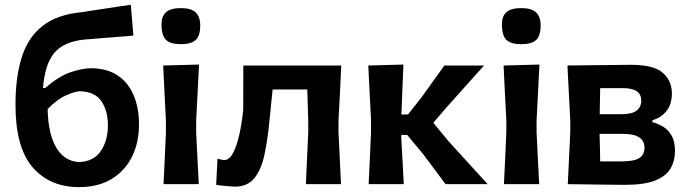

<svg xmlns="http://www.w3.org/2000/svg" viewBox="-20 -773 2890 806"><path d="M312 12.5Q189.5 12.5 117.2 -70.5Q45 -153.5 45 -333.5Q45 -451 71.8 -534.2Q98.5 -617.5 159.8 -665Q221 -712.5 324.5 -722Q335.5 -724 360.5 -727.8Q385.5 -731.5 416.2 -736.2Q447 -741 477.2 -745.5Q507.5 -750 529 -753L540 -623.5Q517 -621.5 485.2 -619Q453.5 -616.5 421.8 -614Q390 -611.5 366.2 -609.5Q342.5 -607.5 335 -607Q248 -598.5 208.2 -551.2Q168.5 -504 160.5 -403.5H170Q227.5 -454 277.5 -470.2Q327.5 -486.5 361 -486.5Q429 -486.5 474 -456.2Q519 -426 541.2 -372.8Q563.5 -319.5 563.5 -251Q563.5 -174 533.8 -114.5Q504 -55 447.8 -21.2Q391.5 12.5 312 12.5ZM316.5 -390Q294 -389 256.8 -372.5Q219.5 -356 180 -315Q182 -212.5 215.5 -154.5Q249 -96.5 311.5 -92.5Q373.5 -95 403.2 -139Q433 -183 433 -247Q433 -307 406 -347.5Q379 -388 316.5 -390Z M666.5 0Q669 -54.5 671.5 -104.8Q674 -155 676.5 -217V-267Q673 -338.5 670.2 -391.2Q667.5 -444 665 -498L815.5 -502Q812.5 -447 810 -393.5Q807.5 -340 803.5 -267V-217Q806.5 -155 809 -104.8Q811.5 -54.5 814.5 0ZM738.5 -587.5Q696 -587.5 677 -605.5Q658 -623.5 658 -671.5Q658 -705 677.2 -722Q696.5 -739 739.5 -739Q782.5 -739 801.5 -720.8Q820.5 -702.5 820.5 -666.5Q820.5 -622 801.2 -604.8Q782 -587.5 738.5 -587.5Z M965.5 10.5Q957 10.5 931.8 8.2Q906.5 6 887.5 3L893 -106.5Q901 -104.5 909.5 -102.8Q918 -101 921 -101Q943.5 -101 959.5 -132.8Q975.5 -164.5 985.8 -213Q996 -261.5 1001 -311.5Q1001 -359.5 1001.2 -406.8Q1001.5 -454 1001.5 -498H1412.5Q1410 -444 1407.5 -391.2Q1405 -338.5 1401 -267V-217Q1404 -155 1406.5 -104.8Q1409 -54.5 1411.5 0H1264Q1266.5 -54.5 1268.8 -104.8Q1271 -155 1274 -217V-267Q1272.5 -305.5 1271.8 -337Q1271 -368.5 1270 -397.5H1124.5Q1121 -363.5 1117.5 -329.5Q1114 -295.5 1111 -265Q1103.5 -186 1090.2 -123.8Q1077 -61.5 1048.2 -25.5Q1019.5 10.5 965.5 10.5Z M1527.5 0Q1530 -54.5 1532.5 -104.8Q1535 -155 1537.5 -217V-272Q1534 -340 1531.2 -392Q1528.5 -444 1526 -498L1673.5 -502Q1671.5 -448 1669.2 -396.5Q1667 -345 1665 -292.5H1693L1750 -365Q1773.5 -398 1797.5 -431.2Q1821.5 -464.5 1845.5 -498H2012Q1972 -453.5 1932.2 -409Q1892.5 -364.5 1853 -320.5L1799 -257.5L1863 -180Q1904 -135 1945.2 -89.8Q1986.5 -44.5 2027 0H1850.5Q1827 -31.5 1803.2 -63.2Q1779.5 -95 1755.5 -127L1689.5 -206.5H1664.5V-193Q1667.5 -141 1670 -95Q1672.5 -49 1675 0Z M2095.5 0Q2098 -54.5 2100.5 -104.8Q2103 -155 2105.5 -217V-267Q2102 -338.5 2099.2 -391.2Q2096.5 -444 2094 -498L2244.5 -502Q2241.5 -447 2239 -393.5Q2236.5 -340 2232.5 -267V-217Q2235.5 -155 2238 -104.8Q2240.5 -54.5 2243.5 0ZM2167.5 -587.5Q2125 -587.5 2106 -605.5Q2087 -623.5 2087 -671.5Q2087 -705 2106.2 -722Q2125.5 -739 2168.5 -739Q2211.5 -739 2230.5 -720.8Q2249.5 -702.5 2249.5 -666.5Q2249.5 -622 2230.2 -604.8Q2211 -587.5 2167.5 -587.5Z M2363.5 0Q2366 -54 2368.5 -104.5Q2371 -155 2374 -217V-267Q2370 -338.5 2367.5 -391Q2365 -443.5 2362 -498Q2415 -498.5 2487 -499.5Q2559 -500.5 2627.5 -501Q2724.5 -501 2762.5 -467.2Q2800.5 -433.5 2800.5 -381Q2800.5 -334 2777 -306Q2753.5 -278 2719 -268.5V-260Q2742.5 -254 2764 -241Q2785.5 -228 2799.5 -203.5Q2813.5 -179 2813.5 -139Q2813.5 -98 2794.8 -65.8Q2776 -33.5 2730.2 -15.2Q2684.5 3 2602.5 3Q2529.5 2.5 2469 1.5Q2408.5 0.5 2363.5 0ZM2499.5 -403Q2499 -377 2498.5 -349.8Q2498 -322.5 2497.5 -293.5H2586.5Q2633 -293.5 2652.5 -308.8Q2672 -324 2672 -350.5Q2672 -403 2596.5 -403ZM2499.5 -95.5H2588.5Q2642 -95.5 2663.8 -109.5Q2685.5 -123.5 2685.5 -153Q2685.5 -211 2595.5 -211H2497Q2498 -180.5 2498.5 -152.5Q2499 -124.5 2499.5 -95.5Z"/></svg>

Font: Commissioner Loud SemiBold
Style: Regular
Weight: 600
Designer: Kostas Bartsokas
Foundry: Kostas Bartsokas
Version: Version 1.000; ttfautohint (v1.8.3)